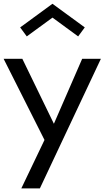

<svg xmlns="http://www.w3.org/2000/svg" viewBox="-26 -784 567 1040"><path d="M89.5 236.4 215 -25.9 -6.4 -465.5H95L265.9 -113.6L419.1 -465.5H520.5L190 236.4ZM119.1 -586.8 83.2 -635.5 258.2 -763.6 433.2 -635.5 397.3 -586.8 258.2 -688.6Z"/></svg>

Font: Spartan Med
Style: Regular
Weight: 500
Designer: Matt Bailey, Mirko Velimirovic
Foundry: Matt Bailey
Version: Version 1.005